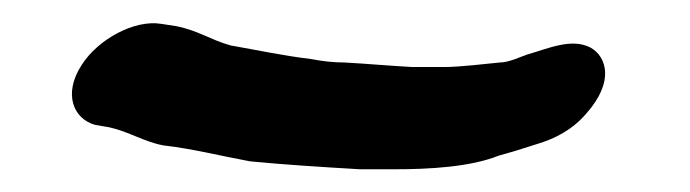

<svg xmlns="http://www.w3.org/2000/svg" viewBox="-20 -62 607 169"><path d="M371 -3H343C324 -4 302 -6 283 -7C274 -7 264 -8 254 -10C229 -13 206 -18 183 -22C165 -27 155 -35 135 -39L122 -41C98 -45 66 -27 52 -5C35 21 45 43 64 48L76 50C94 54 107 63 124 66C150 69 173 75 200 80C231 83 263 85 297 87H327C358 87 394 85 419 75L433 71L452 65C469 60 484 52 496 38C521 10 514 -12 500 -20C483 -29 462 -19 444 -14C438 -12 428 -7 420 -7C409 -6 385 -3 371 -3Z"/></svg>

Font: Electronic
Style: BlkUltIt
Weight: 900
Version: Version 1.011